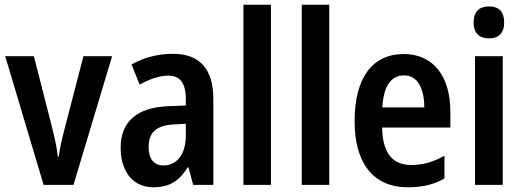

<svg xmlns="http://www.w3.org/2000/svg" viewBox="-20 -780 2206 810"><path d="M164 0H290L453 -543H332L250 -227C240 -188 231 -147 228 -119H224C220 -158 210 -201 201 -237L123 -543H2Z M710 -553C643 -553 584 -536 535 -508L569 -423C613 -447 653 -461 690 -461C739 -461 764 -430 764 -361V-335L691 -332C559 -327 489 -268 489 -157C489 -62 536 10 627 10C696 10 736 -17 772 -74H775L795 0H880V-363C880 -488 823 -553 710 -553ZM715 -255 764 -258V-208C764 -128 725 -82 670 -82C631 -82 607 -107 607 -161C607 -220 639 -252 715 -255Z M1123 0V-760H1007V0Z M1369 0V-760H1253V0Z M1683 -552C1551 -552 1476 -452 1476 -268C1476 -96 1551 10 1701 10C1762 10 1810 -1 1855 -27V-123C1807 -96 1765 -84 1714 -84C1634 -84 1594 -137 1592 -242H1880V-308C1880 -456 1810 -552 1683 -552ZM1685 -462C1742 -462 1770 -406 1770 -327H1593C1598 -419 1631 -462 1685 -462Z M2043 -753C2002 -753 1978 -731 1978 -685C1978 -640 2003 -618 2043 -618C2083 -618 2107 -640 2107 -685C2107 -731 2084 -753 2043 -753ZM2101 -543H1984V0H2101Z"/></svg>

Font: Noto Sans Ethiopic Cond SemBd
Style: Regular
Weight: 600
Width: 3
Designer: Monotype Design Team
Foundry: Monotype Imaging Inc.
Version: Version 2.102